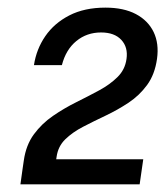

<svg xmlns="http://www.w3.org/2000/svg" viewBox="-20 -865 431 501"><path d="M33.3 -384 39 -424.9 42.1 -446Q47.8 -486.5 68.4 -514.5Q89 -542.5 118.1 -562.5Q147.2 -582.5 178.8 -598.2Q210.4 -613.9 238.9 -629.3Q267.3 -644.7 286.8 -664.1Q306.3 -683.4 310.1 -711.1Q314.5 -741.6 296.6 -760.9Q278.7 -780.3 243.7 -780.3Q206.6 -780.3 179.3 -758Q151.9 -735.6 141.5 -695.1H68.6Q74.9 -736.6 98.1 -770.5Q121.4 -804.5 160.9 -824.8Q200.3 -845.1 255.1 -845.1Q302.6 -845.1 334.5 -828.3Q366.4 -811.4 380.9 -781.4Q395.3 -751.4 389.7 -711.4Q384 -670.8 363.9 -643.3Q343.8 -615.8 315.3 -596.9Q286.8 -578.1 255.9 -563.4Q224.9 -548.8 197 -534.3Q169.2 -519.9 150.3 -501.5Q131.5 -483.1 127.7 -456L126.7 -449.4H353.8L344.4 -384Z"/></svg>

Font: Public Sans SemiBold
Style: Italic
Weight: 600
Italic angle: -8°
Designer: The Public Sans project authors (U.S. Web Design System). Libre Franklin designed by Pablo Impallari and Rodrigo Fuenzal
Version: Version 1.007; ttfautohint (v1.8.1) -l 8 -r 50 -G 200 -x 14 